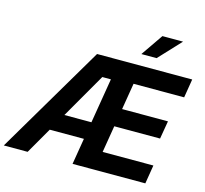

<svg xmlns="http://www.w3.org/2000/svg" viewBox="-160 -1095 1325 1242"><g transform="rotate(15 502.5 -474.5)"><path d="M-30.8 0 398.9 -727.5H1036.1L1015.6 -602.5H676.8L647.5 -425.3H954.6L934.1 -304.7H627.4L597.7 -125H937.5L917 0H429.7L527.8 -592.3H470.2L128.9 0ZM168 -175.3 187.5 -291.5H543.5L524.4 -175.3ZM675.8 -801.3 777.3 -948.7H915.5L777.8 -801.3Z"/></g></svg>

Font: Inter 24pt
Style: Bold Italic
Weight: 700
Italic angle: -9.3988°
Version: Version 4.001;git-66647c0bb